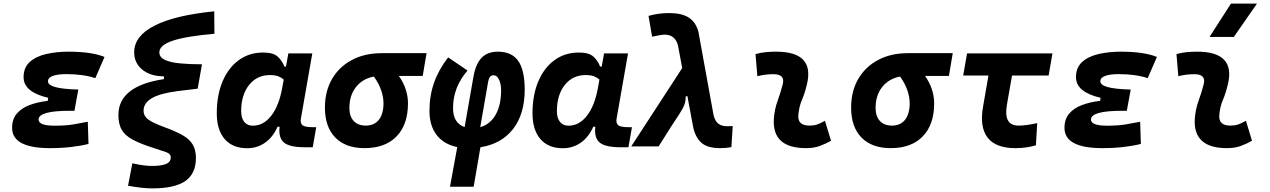

<svg xmlns="http://www.w3.org/2000/svg" viewBox="-20 -815 7071 1069"><path d="M258.3 9.8Q47.4 9.8 47.4 -103Q47.4 -151.9 73.7 -182.6Q100.1 -213.4 145 -230.2Q189.9 -247.1 245.6 -253.4L248.5 -270.5Q111.3 -302.2 111.3 -385.3Q111.3 -439.5 146.2 -470.5Q181.2 -501.5 238 -514.4Q294.9 -527.3 360.8 -527.3Q489.7 -527.3 562 -498L510.7 -379.9Q443.4 -402.3 349.6 -402.3Q301.8 -402.3 274.4 -392.6Q247.1 -382.8 247.1 -362.3Q247.1 -341.8 287.4 -330.3Q327.6 -318.8 416 -316.4L394.5 -198.2H369.1Q194.8 -198.2 194.8 -149.4Q194.8 -115.2 284.2 -115.2Q347.7 -115.2 391.1 -122.8Q434.6 -130.4 468.8 -137.2L472.7 -13.7Q430.2 -2.9 376.2 3.4Q322.3 9.8 258.3 9.8Z M827.6 233.9Q800.8 233.9 769.5 230.5Q738.3 227.1 692.9 219.2L716.8 94.2Q752.9 102.1 778.6 105.5Q804.2 108.9 827.6 108.9Q876.5 108.9 903.6 98.1Q930.7 87.4 930.7 61Q930.7 41 905.3 32.2Q879.9 23.4 837.4 9.8Q761.7 -14.2 718.3 -37.8Q674.8 -61.5 657 -93.5Q639.2 -125.5 639.2 -174.3Q639.2 -336.4 892.6 -374.5V-390.1Q818.4 -390.1 772.7 -427Q727.1 -463.9 727.1 -523.9Q727.1 -614.3 840.1 -672.1Q953.1 -730 1172.9 -752L1173.8 -627Q1016.6 -613.3 941.9 -588.4Q867.2 -563.5 867.2 -523.4Q867.2 -496.1 897.9 -481.7Q928.7 -467.3 982.4 -462.2Q1036.1 -457 1104.5 -457L1080.6 -321.3L971.7 -308.1Q873 -295.9 826.2 -268.8Q779.3 -241.7 779.3 -198.2Q779.3 -169.9 803.7 -150.9Q828.1 -131.8 894.5 -107.4Q955.1 -85.4 994.1 -63.7Q1033.2 -42 1052 -12Q1070.8 18.1 1070.8 64.9Q1070.8 151.9 1011.7 192.9Q952.6 233.9 827.6 233.9Z M1572.3 -444.3 1585.4 -517.6H1718.8L1655.3 -154.8Q1650.9 -129.4 1663.6 -118.2Q1676.3 -106.9 1722.2 -106.9H1740.7L1721.2 4.9H1676.8Q1593.3 4.9 1561.5 -21Q1529.8 -46.9 1536.6 -109.4H1525.4Q1500 -51.8 1456.1 -20.8Q1412.1 10.3 1356 10.3Q1275.4 10.3 1231.2 -40.5Q1187 -91.3 1187 -184.1Q1187 -285.6 1219.2 -361.8Q1251.5 -438 1309.6 -480.2Q1367.7 -522.5 1444.8 -522.5Q1500.5 -522.5 1525.1 -500.7Q1549.8 -479 1563.5 -444.3ZM1482.4 -397Q1410.6 -397 1366.7 -341.8Q1322.8 -286.6 1322.8 -196.3Q1322.8 -157.7 1339.8 -136.5Q1356.9 -115.2 1387.7 -115.2Q1446.8 -115.2 1490 -170.4Q1533.2 -225.6 1551.3 -325.7L1559.6 -371.6Q1547.9 -382.8 1530.3 -389.9Q1512.7 -397 1482.4 -397Z M2009.3 9.8Q1904.3 9.8 1846.7 -49.3Q1789.1 -108.4 1789.1 -215.8Q1789.1 -307.1 1828.6 -375.2Q1868.2 -443.4 1939.5 -481.2Q2010.7 -519 2106 -519H2355L2333.5 -392.1H2200.7Q2226.6 -355.5 2239 -316.9Q2251.5 -278.3 2251.5 -240.2Q2251.5 -121.1 2188 -55.7Q2124.5 9.8 2009.3 9.8ZM2061.5 -388.7Q1999 -377 1962.2 -330.6Q1925.3 -284.2 1925.3 -213.9Q1925.3 -167.5 1949.2 -141.6Q1973.1 -115.7 2016.6 -115.7Q2064 -115.7 2089.6 -148.4Q2115.2 -181.2 2115.2 -240.2Q2115.2 -273.9 2102.3 -312.3Q2089.4 -350.6 2061.5 -388.7Z M2617.2 224.6H2485.4L2525.9 3.9Q2450.7 -11.7 2410.9 -63.7Q2371.1 -115.7 2371.1 -197.3Q2371.1 -281.7 2396.5 -354Q2421.9 -426.3 2475.1 -495.6L2583 -422.4Q2502.4 -329.1 2502.4 -213.4Q2502.4 -129.9 2566.9 -107.4L2615.7 -386.2Q2628.4 -459 2661.4 -493.2Q2694.3 -527.3 2752 -527.3Q2829.1 -527.3 2865.2 -476.1Q2901.4 -424.8 2901.4 -315.4Q2901.4 -180.2 2836.7 -96.9Q2772 -13.7 2654.8 4.9ZM2653.8 -106.9Q2709 -122.6 2739.5 -176Q2770 -229.5 2770 -314Q2770 -345.7 2758.8 -370.8Q2747.6 -396 2727.1 -396Q2704.6 -396 2698.2 -361.8Z M3330.1 -444.3 3343.3 -517.6H3476.6L3413.1 -154.8Q3408.7 -129.4 3421.4 -118.2Q3434.1 -106.9 3480 -106.9H3498.5L3479 4.9H3434.6Q3351.1 4.9 3319.3 -21Q3287.6 -46.9 3294.4 -109.4H3283.2Q3257.8 -51.8 3213.9 -20.8Q3169.9 10.3 3113.8 10.3Q3033.2 10.3 2989 -40.5Q2944.8 -91.3 2944.8 -184.1Q2944.8 -285.6 2977.1 -361.8Q3009.3 -438 3067.4 -480.2Q3125.5 -522.5 3202.6 -522.5Q3258.3 -522.5 3283 -500.7Q3307.6 -479 3321.3 -444.3ZM3240.2 -397Q3168.5 -397 3124.5 -341.8Q3080.6 -286.6 3080.6 -196.3Q3080.6 -157.7 3097.7 -136.5Q3114.7 -115.2 3145.5 -115.2Q3204.6 -115.2 3247.8 -170.4Q3291 -225.6 3309.1 -325.7L3317.4 -371.6Q3305.7 -382.8 3288.1 -389.9Q3270.5 -397 3240.2 -397Z M3989.7 9.8Q3924.3 9.8 3890.4 -15.9Q3856.4 -41.5 3840.8 -100.1L3807.1 -280.3L3797.4 -277.3Q3799.3 -244.6 3782.2 -213.6Q3765.1 -182.6 3745.1 -153.3Q3739.3 -145 3733.9 -137Q3728.5 -128.9 3723.6 -121.1L3647 0H3494.6L3778.3 -436L3754.9 -561.5Q3739.3 -622.1 3680.7 -622.1Q3664.1 -622.1 3610.8 -610.8L3590.8 -726.6Q3645.5 -742.2 3707 -742.2Q3775.9 -742.2 3815.2 -716.8Q3854.5 -691.4 3868.7 -637.7L3953.1 -172.9Q3961.9 -140.1 3979.5 -126.2Q3997.1 -112.3 4028.8 -112.3Q4033.7 -112.3 4040.8 -112.5Q4047.9 -112.8 4059.6 -113.3L4052.2 3.9Q4035.2 7.3 4020.5 8.5Q4005.9 9.8 3989.7 9.8Z M4573.2 -142.6 4606.9 -31.2Q4577.1 -14.2 4543.9 -2.2Q4510.7 9.8 4467.8 9.8Q4278.3 9.8 4288.6 -153.3Q4292 -205.6 4309.6 -253.9Q4327.1 -302.2 4337.9 -345.2Q4353 -401.9 4286.1 -401.9Q4239.7 -401.9 4196.8 -390.6L4186.5 -513.7Q4215.3 -522 4244.1 -524.7Q4272.9 -527.3 4301.8 -527.3Q4517.1 -527.3 4472.7 -345.2Q4461.4 -297.4 4444.8 -258.3Q4428.2 -219.2 4424.8 -172.4Q4420.9 -115.7 4486.8 -115.7Q4511.2 -115.7 4529.5 -121.8Q4547.9 -127.9 4573.2 -142.6Z M4939 9.8Q4834 9.8 4776.4 -49.3Q4718.8 -108.4 4718.8 -215.8Q4718.8 -307.1 4758.3 -375.2Q4797.9 -443.4 4869.1 -481.2Q4940.4 -519 5035.6 -519H5284.7L5263.2 -392.1H5130.4Q5156.2 -355.5 5168.7 -316.9Q5181.2 -278.3 5181.2 -240.2Q5181.2 -121.1 5117.7 -55.7Q5054.2 9.8 4939 9.8ZM4991.2 -388.7Q4928.7 -377 4891.8 -330.6Q4855 -284.2 4855 -213.9Q4855 -167.5 4878.9 -141.6Q4902.8 -115.7 4946.3 -115.7Q4993.7 -115.7 5019.3 -148.4Q5044.9 -181.2 5044.9 -240.2Q5044.9 -273.9 5032 -312.3Q5019 -350.6 4991.2 -388.7Z M5633.3 9.8Q5524.4 9.8 5479 -48.3Q5433.6 -106.4 5453.1 -219.7L5483.4 -394.5H5342.8L5364.3 -517.6H5839.8L5818.4 -394.5H5614.7L5586.4 -232.9Q5565.4 -115.7 5650.4 -115.7Q5692.4 -115.7 5754.9 -129.4L5747.6 -5.9Q5694.8 9.8 5633.3 9.8Z M6117.7 9.8Q5906.7 9.8 5906.7 -103Q5906.7 -151.9 5933.1 -182.6Q5959.5 -213.4 6004.4 -230.2Q6049.3 -247.1 6105 -253.4L6107.9 -270.5Q5970.7 -302.2 5970.7 -385.3Q5970.7 -439.5 6005.6 -470.5Q6040.5 -501.5 6097.4 -514.4Q6154.3 -527.3 6220.2 -527.3Q6349.1 -527.3 6421.4 -498L6370.1 -379.9Q6302.7 -402.3 6209 -402.3Q6161.1 -402.3 6133.8 -392.6Q6106.4 -382.8 6106.4 -362.3Q6106.4 -341.8 6146.7 -330.3Q6187 -318.8 6275.4 -316.4L6253.9 -198.2H6228.5Q6054.2 -198.2 6054.2 -149.4Q6054.2 -115.2 6143.6 -115.2Q6207 -115.2 6250.5 -122.8Q6293.9 -130.4 6328.1 -137.2L6332 -13.7Q6289.6 -2.9 6235.6 3.4Q6181.6 9.8 6117.7 9.8Z M6917 -142.6 6950.7 -31.2Q6920.9 -14.2 6887.7 -2.2Q6854.5 9.8 6811.5 9.8Q6622.1 9.8 6632.3 -153.3Q6635.7 -205.6 6653.3 -253.9Q6670.9 -302.2 6681.6 -345.2Q6696.8 -401.9 6629.9 -401.9Q6583.5 -401.9 6540.5 -390.6L6530.3 -513.7Q6559.1 -522 6587.9 -524.7Q6616.7 -527.3 6645.5 -527.3Q6860.8 -527.3 6816.4 -345.2Q6805.2 -297.4 6788.6 -258.3Q6772 -219.2 6768.6 -172.4Q6764.6 -115.7 6830.6 -115.7Q6855 -115.7 6873.3 -121.8Q6891.6 -127.9 6917 -142.6ZM6714.4 -609.4 6833.5 -794.9H6978.5L6849.6 -609.4Z"/></svg>

Font: Cascadia Mono
Style: Bold Italic
Weight: 700
Italic angle: -10°
Monospace: yes
Designer: Aaron Bell
Foundry: Saja Typeworks
Version: Version 2404.023; ttfautohint (v1.8.4)